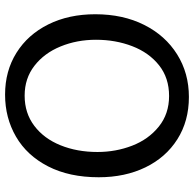

<svg xmlns="http://www.w3.org/2000/svg" viewBox="-24 -718 782 775"><g transform="rotate(90 367.5 -331.0)"><path d="M362 40Q267 40 193.5 -6Q120 -52 79 -134.5Q38 -217 38 -324Q38 -436 81 -521.5Q124 -607 200 -654.5Q276 -702 372 -702Q469 -702 542.5 -655.5Q616 -609 656 -526.5Q696 -444 696 -338Q696 -219 652 -133.5Q608 -48 532 -4Q456 40 363 40ZM367 -39Q437 -39 488.5 -78Q540 -117 567 -184Q594 -251 594 -333Q594 -407 568.5 -473Q543 -539 491.5 -580.5Q440 -622 368 -622Q295 -622 244 -581.5Q193 -541 167 -473.5Q141 -406 141 -327Q141 -250 168 -184Q195 -118 246 -78.5Q297 -39 366 -39Z"/></g></svg>

Font: LINE Seed Sans KR Regular
Style: Regular
Weight: 400
Designer: LINE VX Design & Sandoll Inc & Dalton Maag Ltd
Foundry: Sandoll Inc.
Version: Version 1.000